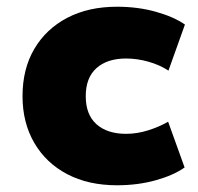

<svg xmlns="http://www.w3.org/2000/svg" viewBox="-20 -540 590 571"><path d="M328 11Q243 11 180 -22Q117 -55 82 -115Q47 -175 47 -254Q47 -335 82 -394.5Q117 -454 180 -487Q243 -520 328 -520Q390 -520 443.5 -505Q497 -490 530 -467L481 -330Q455 -347 421.5 -356.5Q388 -366 355 -366Q299 -366 267 -337.5Q235 -309 235 -254Q235 -199 267 -170.5Q299 -142 355 -142Q388 -142 421 -152.5Q454 -163 480 -178L529 -42Q497 -19 443.5 -4Q390 11 328 11Z"/></svg>

Font: Nunito Sans 6pt Black
Style: Regular
Weight: 900
Version: Version 3.101;gftools[0.9.27]